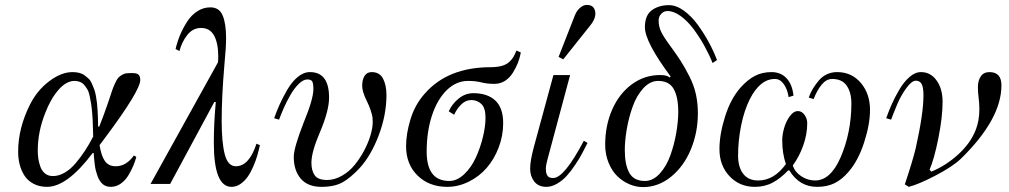

<svg xmlns="http://www.w3.org/2000/svg" viewBox="-20 -750 4116 783"><path d="M54 -132Q54 -228 103 -325Q132 -382 181 -419Q230 -456 276 -456Q290 -456 302.5 -453Q315 -450 324.5 -443Q334 -436 341.5 -429Q349 -422 354.5 -409.5Q360 -397 364 -386.5Q368 -376 371 -359.5Q374 -343 375.5 -330.5Q377 -318 378 -299Q379 -280 379.5 -267Q380 -254 380 -234H385Q404 -282 423 -338Q433 -368 437.5 -381.5Q442 -395 449.5 -411Q457 -427 462 -432.5Q467 -438 476.5 -444Q486 -450 495 -451Q504 -452 520 -452Q539 -452 545.5 -445Q552 -438 552 -424Q552 -380 407 -186L386 -158Q393 -114 408 -93Q423 -72 452 -72Q495 -72 526 -116L536 -110Q531 -92 524 -75Q517 -58 504.5 -36.5Q492 -15 473 -1.5Q454 12 432 12Q412 12 399 1Q386 -10 378 -31.5Q370 -53 367 -74.5Q364 -96 362 -126H358Q254 12 172 12Q140 12 116 -1Q92 -14 79 -35Q66 -56 60 -80Q54 -104 54 -132ZM134 -136Q134 -120 136 -105Q138 -90 144 -72Q150 -54 163 -43Q176 -32 196 -32Q220 -32 244 -46Q268 -60 289 -85Q310 -110 327 -136Q344 -162 360 -193Q359 -224 358.5 -244Q358 -264 356 -288Q354 -312 351.5 -327.5Q349 -343 345.5 -359.5Q342 -376 336 -386Q330 -396 323 -404Q316 -412 306 -416Q296 -420 284 -420Q250 -420 218 -383Q186 -346 164 -288Q134 -212 134 -136Z M594 0 869 -496Q870 -504 870 -520Q870 -574 853 -605Q836 -636 800 -636Q766 -636 743.5 -607Q721 -578 712 -542L696 -550Q703 -580 714.5 -607.5Q726 -635 743 -661.5Q760 -688 784.5 -704Q809 -720 838 -720Q874 -720 888 -687Q902 -654 902 -594Q902 -556 895 -484Q884 -356 884 -257Q884 -170 896.5 -121Q909 -72 942 -72Q996 -72 1026 -164L1040 -158Q1035 -136 1029 -115Q1023 -94 1012.5 -70Q1002 -46 990 -29Q978 -12 961 0Q944 12 924 12Q852 12 852 -168Q852 -246 860 -334H854L674 0Z M1098 -268Q1108 -296 1120 -323Q1132 -350 1151 -383Q1170 -416 1194 -436Q1218 -456 1244 -456Q1322 -456 1322 -352Q1322 -298 1284 -209Q1250 -130 1250 -86Q1250 -54 1263.5 -35Q1277 -16 1314 -16Q1344 -16 1374 -33Q1404 -50 1426 -77Q1448 -104 1465 -136Q1482 -168 1491 -198.5Q1500 -229 1500 -252Q1500 -264 1499 -272Q1498 -280 1492 -299Q1486 -318 1475 -340Q1457 -376 1457 -400Q1457 -424 1466.5 -440Q1476 -456 1496 -456Q1528 -456 1542 -429.5Q1556 -403 1556 -362Q1556 -282 1525 -199.5Q1494 -117 1448 -66Q1410 -25 1377 -6.5Q1344 12 1291 12Q1235 12 1206.5 -21.5Q1178 -55 1178 -110Q1178 -147 1218 -249Q1258 -346 1258 -386Q1258 -411 1253 -418.5Q1248 -426 1233 -426Q1217 -426 1198.5 -408Q1180 -390 1164.5 -363Q1149 -336 1137.5 -310Q1126 -284 1118 -262Z M1636 -154Q1636 -204 1654 -263.5Q1672 -323 1712 -368Q1806 -476 1982 -476Q2008 -476 2027 -481.5Q2046 -487 2057.5 -498Q2069 -509 2074.5 -519Q2080 -529 2086 -544L2104 -536Q2100 -514 2092 -493.5Q2084 -473 2071 -452.5Q2058 -432 2039 -420Q2020 -408 1996 -408Q1966 -408 1943 -414Q1920 -420 1889 -420Q1840 -420 1801.5 -382Q1763 -344 1741.5 -278.5Q1720 -213 1720 -132Q1720 -12 1812 -12Q1844 -12 1873 -39.5Q1902 -67 1920.5 -107.5Q1939 -148 1949.5 -191.5Q1960 -235 1960 -270Q1960 -310 1943 -326Q1926 -342 1902 -342Q1880 -342 1862 -325Q1844 -308 1832 -282L1810 -296Q1824 -327 1851 -348.5Q1878 -370 1910 -370Q1968 -370 2000 -340Q2032 -310 2032 -248Q2032 -196 2013.5 -148Q1995 -100 1964.5 -65Q1934 -30 1891.5 -9Q1849 12 1804 12Q1730 12 1683 -34Q1636 -80 1636 -154Z M2142 -62Q2142 -94 2157 -150L2237 -444H2305L2213 -101Q2206 -76 2206 -62Q2206 -54 2207 -48Q2208 -42 2211 -36Q2214 -30 2220 -27Q2226 -24 2236 -24Q2281 -24 2361 -176L2376 -167Q2363 -142 2353.5 -123.5Q2344 -105 2325.5 -77.5Q2307 -50 2290.5 -32Q2274 -14 2252 -1Q2230 12 2208 12Q2176 12 2159 -9.5Q2142 -31 2142 -62ZM2258 -518 2325 -689Q2333 -708 2346.5 -719Q2360 -730 2373 -730Q2392 -730 2400 -719.5Q2408 -709 2408 -695Q2408 -670 2383 -641L2277 -508Z M2448 -160Q2448 -238 2476.5 -303Q2505 -368 2556.5 -406Q2608 -444 2672 -444Q2700 -444 2711 -434L2715 -438Q2610 -579 2610 -639Q2610 -688 2638.5 -708.5Q2667 -729 2708 -729Q2738 -729 2769 -706.5Q2800 -684 2825.5 -649Q2851 -614 2871 -577Q2891 -540 2904 -505L2886 -493Q2872 -528 2852 -564Q2832 -600 2808 -632Q2784 -664 2756 -684.5Q2728 -705 2702 -705Q2687 -705 2676.5 -693.5Q2666 -682 2666 -667Q2666 -642 2676 -621Q2686 -600 2709 -569Q2739 -528 2756 -501.5Q2773 -475 2791.5 -438.5Q2810 -402 2818 -365.5Q2826 -329 2826 -288Q2826 -210 2797.5 -141Q2769 -72 2717 -29.5Q2665 13 2602 13Q2574 13 2547 1.5Q2520 -10 2498 -31Q2476 -52 2462 -86Q2448 -120 2448 -160ZM2528 -138Q2528 -78 2546.5 -45Q2565 -12 2610 -12Q2643 -12 2670.5 -42Q2698 -72 2714 -117Q2730 -162 2738 -209Q2746 -256 2746 -294Q2746 -354 2727.5 -387Q2709 -420 2664 -420Q2631 -420 2603.5 -390Q2576 -360 2560 -315Q2544 -270 2536 -223Q2528 -176 2528 -138Z M2914 -142Q2914 -202 2937 -275Q2960 -348 3001 -394Q3030 -426 3059.5 -441Q3089 -456 3126 -456Q3164 -456 3187.5 -431Q3211 -406 3216 -360L3196 -354Q3192 -384 3177 -406Q3162 -428 3140 -428Q3080 -428 3038 -346Q3015 -300 3002.5 -238.5Q2990 -177 2990 -116Q2990 -68 3011 -41Q3032 -14 3072 -14Q3137 -14 3185 -81Q3170 -124 3170 -178Q3170 -200 3177.5 -227Q3185 -254 3200.5 -275.5Q3216 -297 3234 -297Q3250 -297 3261 -281.5Q3272 -266 3272 -248Q3272 -203 3256 -157.5Q3240 -112 3213 -75Q3222 -48 3248 -31Q3274 -14 3304 -14Q3367 -14 3408 -108Q3452 -210 3452 -328Q3452 -373 3433 -400.5Q3414 -428 3374 -428Q3350 -428 3331 -405Q3312 -382 3298 -346L3278 -352Q3286 -374 3296 -390Q3306 -406 3319.5 -422Q3333 -438 3352 -447Q3371 -456 3394 -456Q3453 -456 3490.5 -412Q3528 -368 3528 -302Q3528 -243 3504 -169Q3480 -95 3441 -50Q3414 -18 3383.5 -3Q3353 12 3312 12Q3240 12 3199 -55H3194Q3164 -23 3131.5 -5.5Q3099 12 3058 12Q2996 12 2955 -31.5Q2914 -75 2914 -142Z M3594 -268Q3604 -296 3616 -323.5Q3628 -351 3647 -383.5Q3666 -416 3689 -436Q3712 -456 3736 -456Q3775 -456 3799.5 -422Q3824 -388 3824 -335Q3824 -273 3807 -187.5Q3790 -102 3771 -58L3778 -50Q3837 -74 3887.5 -120Q3938 -166 3959 -220Q3974 -258 3974 -304Q3974 -327 3971 -351Q3968 -374 3968 -394Q3968 -422 3980 -439Q3992 -456 4015 -456Q4064 -456 4064 -402Q4064 -264 3898 -102Q3864 -70 3795 -34Q3726 2 3686 12L3670 2Q3702 -94 3714 -144Q3746 -286 3746 -361Q3746 -394 3738.5 -407.5Q3731 -421 3715 -421Q3698 -421 3676 -390.5Q3654 -360 3640 -327Q3626 -294 3614 -262Z"/></svg>

Font: Old Standard TT
Style: Italic
Weight: 400
Italic angle: -15.2°
Designer: Alexey Kryukov <alexios@thessalonica.org.ru>
Version: Version 2.2